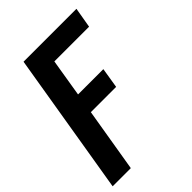

<svg xmlns="http://www.w3.org/2000/svg" viewBox="-220 -620 934 934"><g transform="rotate(-45 247.0 -152.5)"><path d="M-6 215 116 -520H480L462 -415H223L191 -220H365L348 -115H174L119 215Z"/></g></svg>

Font: Iosevka Curly Extrabold
Style: Italic
Weight: 800
Italic angle: -9°
Monospace: yes
Designer: Belleve Invis
Foundry: Belleve Invis
Version: Version 22.1.2; ttfautohint (v1.8.4)